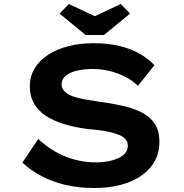

<svg xmlns="http://www.w3.org/2000/svg" viewBox="-20 -930 921 960"><path d="M451 10Q373 10 307.5 -5.5Q242 -21 188.5 -49Q135 -77 92 -117L171 -235Q241 -172 313 -145Q385 -118 460 -118Q497 -118 534 -126.5Q571 -135 595 -153.5Q619 -172 619 -203Q619 -221 607.5 -234Q596 -247 575 -255.5Q554 -264 528 -270Q502 -276 473 -279.5Q444 -283 417 -285Q351 -294 297.5 -310.5Q244 -327 206.5 -352.5Q169 -378 149 -414.5Q129 -451 129 -497Q129 -548 153.5 -588.5Q178 -629 222 -657Q266 -685 323.5 -699.5Q381 -714 448 -714Q520 -714 577.5 -700Q635 -686 679 -661Q723 -636 752 -604L670 -501Q642 -528 605.5 -546.5Q569 -565 528 -575Q487 -585 444 -585Q399 -585 364 -576.5Q329 -568 308.5 -551Q288 -534 288 -508Q288 -488 303.5 -472.5Q319 -457 345 -448Q371 -439 404.5 -433Q438 -427 473 -422Q532 -414 586.5 -402.5Q641 -391 684.5 -370Q728 -349 752.5 -313Q777 -277 777 -220Q777 -149 735.5 -97Q694 -45 620.5 -17.5Q547 10 451 10ZM408 -755 278 -862 324 -910 469 -842H439L584 -910L630 -862L500 -755Z"/></svg>

Font: Lexend Tera SemiBold
Style: Regular
Weight: 600
Version: Version 1.007